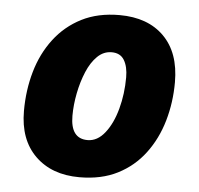

<svg xmlns="http://www.w3.org/2000/svg" viewBox="-45 -606 686 662"><g transform="rotate(5 297.5 -274.5)"><path d="M253 10Q157 10 100 -46Q43 -102 43 -201Q43 -273 61.5 -337.5Q80 -402 118 -452Q156 -502 212 -530.5Q268 -559 343 -559Q441 -559 497 -503Q553 -447 553 -345Q553 -275 534.5 -211Q516 -147 478.5 -97Q441 -47 385 -18.5Q329 10 253 10ZM270 -120Q304 -120 330 -153Q356 -186 370 -238Q384 -290 384 -347Q384 -384 370.5 -406.5Q357 -429 327 -429Q299 -429 277.5 -408Q256 -387 241.5 -352.5Q227 -318 219 -277.5Q211 -237 211 -199Q211 -120 270 -120Z"/></g></svg>

Font: Noto Sans ExtraBold
Style: Italic
Weight: 800
Italic angle: -12°
Designer: Monotype Design Team
Foundry: Monotype Imaging Inc.
Version: Version 2.013; ttfautohint (v1.8.4.7-5d5b)